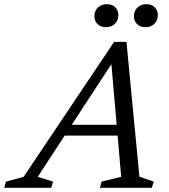

<svg xmlns="http://www.w3.org/2000/svg" viewBox="-85 -891 804 911"><path d="M191.5 -247.5 209 -299H532L514.5 -247.5ZM576.5 -52.5 644.5 -29.5 635.5 0H389L397.5 -29.5L490 -52L440.5 -621H466L94 -52L167 -29.5L158 0H-65L-56.5 -29.5L27 -52L456.5 -692.5H515ZM417 -762Q392.5 -762 377.8 -776.8Q363 -791.5 363 -814Q363 -830 370 -842.8Q377 -855.5 390.5 -863.2Q404 -871 422.5 -871Q447 -871 461.8 -856.5Q476.5 -842 476.5 -819.5Q476.5 -803.5 469.5 -790.5Q462.5 -777.5 449.2 -769.8Q436 -762 417 -762ZM604.5 -762Q580 -762 565.2 -776.8Q550.5 -791.5 550.5 -814Q550.5 -830 557.5 -842.8Q564.5 -855.5 577.8 -863.2Q591 -871 610 -871Q634.5 -871 649.2 -856.5Q664 -842 664 -819.5Q664 -803.5 656.8 -790.5Q649.5 -777.5 636.5 -769.8Q623.5 -762 604.5 -762Z"/></svg>

Font: Newsreader
Style: Italic
Weight: 400
Italic angle: -17°
Designer: Hugues Gentile
Foundry: Production Type
Version: Version 1.003